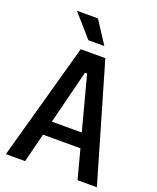

<svg xmlns="http://www.w3.org/2000/svg" viewBox="-175 -1084 971 1186"><g transform="rotate(20 310.5 -491.0)"><path d="M224.1 -767.1H385.7L609.4 0H482.4L431.6 -191.4H185.5L137.7 0H11.2ZM406.2 -285.6 312.5 -639.2H298.3L209.5 -285.6ZM120.6 -982.4H258.8L354.5 -835.4H249.5Z"/></g></svg>

Font: Tauri
Style: Regular
Weight: 400
Designer: Yvonne Schüttler
Foundry: Yvonne Schüttler
Version: Version 1.003; ttfautohint (v0.93.8-669f) -l 13 -r 13 -G 200